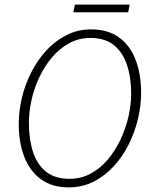

<svg xmlns="http://www.w3.org/2000/svg" viewBox="-20 -798 658 830"><path d="M277 12Q205 12 157 -23Q109 -58 85 -120Q61 -182 61 -262Q61 -317 74.5 -374.5Q88 -432 115 -485Q142 -538 180 -579.5Q218 -621 267 -646Q316 -671 374 -671Q446 -671 494 -636.5Q542 -602 566 -540Q590 -478 590 -397Q590 -342 576.5 -284.5Q563 -227 536.5 -174Q510 -121 472 -79.5Q434 -38 385 -13Q336 12 277 12ZM280 -25Q331 -25 373 -48Q415 -71 447 -109.5Q479 -148 501.5 -196Q524 -244 535.5 -294.5Q547 -345 547 -392Q547 -464 528.5 -518.5Q510 -573 471.5 -603.5Q433 -634 371 -634Q320 -634 278.5 -611Q237 -588 204.5 -549.5Q172 -511 149.5 -463Q127 -415 116 -364.5Q105 -314 105 -267Q105 -195 123 -140.5Q141 -86 179.5 -55.5Q218 -25 280 -25ZM297 -745 304 -778H541L534 -745Z"/></svg>

Font: Source Sans 3 ExtraLight Light
Style: Italic
Weight: 300
Italic angle: -11°
Version: Version 3.052;hotconv 1.1.0;makeotfexe 2.6.0